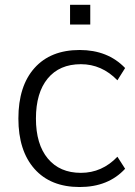

<svg xmlns="http://www.w3.org/2000/svg" viewBox="-20 -751 548 780"><path d="M303.7 8.8Q185.5 8.8 120.1 -64.9Q54.7 -138.7 54.7 -269.5Q54.7 -401.4 120.1 -474.6Q185.5 -547.9 303.7 -547.9Q418 -547.9 488.3 -474.6L457 -424.8Q393.6 -490.2 308.6 -490.2Q221.7 -490.2 173.8 -432.1Q126 -374 126 -269.5Q126 -165 174.3 -106.9Q222.7 -48.8 308.6 -48.8Q394.5 -48.8 457 -114.3L488.3 -65.4Q419.9 8.8 303.7 8.8ZM264.6 -651.4V-731.4H346.7V-651.4Z"/></svg>

Font: Min Sans Light
Style: Regular
Weight: 300
Designer: Jinseong-Kim, NotoSansCJK, Nunito
Foundry: Jinseong-Kim
Version: Version 1.400;Glyphs 3.1.2 (3151)